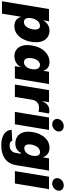

<svg xmlns="http://www.w3.org/2000/svg" viewBox="953 -1794 1026 3032"><g transform="rotate(90 1466.0 -278.0)"><path d="M-30.3 204.1 92.8 -539.1H287.1L271 -450.2H274.4Q290.5 -478.5 313.7 -500.2Q336.9 -522 367.2 -534.4Q397.5 -546.9 433.6 -546.9Q484.4 -546.9 525.9 -523.4Q567.4 -500 592 -452.1Q616.7 -404.3 616.7 -332.5Q616.7 -276.9 601.8 -217.5Q586.9 -158.2 555.7 -107.2Q524.4 -56.2 475.8 -24.2Q427.2 7.8 359.9 7.8Q319.8 7.8 290.8 -5.9Q261.7 -19.5 243.7 -42.2Q225.6 -64.9 218.8 -92.8H213.9L165.5 204.1ZM295.9 -143.1Q329.1 -143.1 352.1 -161.4Q375 -179.7 389.2 -208Q403.3 -236.3 409.9 -266.6Q416.5 -296.9 416.5 -320.8Q416.5 -356.9 401.9 -376.7Q387.2 -396.5 357.4 -396.5Q327.6 -396.5 304.4 -380.1Q281.2 -363.8 265.4 -337.6Q249.5 -311.5 241.5 -281Q233.4 -250.5 233.4 -222.2Q233.4 -185.1 249.8 -164.1Q266.1 -143.1 295.9 -143.1Z M839.4 7.8Q779.3 7.8 735.4 -23.2Q691.4 -54.2 672.4 -116Q653.3 -177.7 668.5 -269.5Q684.6 -364.3 724.9 -425.8Q765.1 -487.3 819.3 -517.1Q873.5 -546.9 930.2 -546.9Q969.2 -546.9 996.6 -534.2Q1023.9 -521.5 1041.3 -499.5Q1058.6 -477.5 1065.4 -450.2H1068.4L1083 -539.1H1277.3L1188 0H994.6L1008.8 -86.9H1005.4Q989.3 -59.1 964.6 -37.8Q939.9 -16.6 908.4 -4.4Q877 7.8 839.4 7.8ZM933.6 -143.1Q960.9 -143.1 983.2 -158.7Q1005.4 -174.3 1020.8 -202.6Q1036.1 -231 1042.5 -269.5Q1048.8 -309.1 1042.7 -337.4Q1036.6 -365.7 1019.5 -381.1Q1002.4 -396.5 975.1 -396.5Q948.7 -396.5 927.2 -381.1Q905.8 -365.7 891.1 -337.4Q876.5 -309.1 869.6 -269.5Q863.3 -230.5 868.7 -201.9Q874 -173.3 890.4 -158.2Q906.7 -143.1 933.6 -143.1Z M1284.7 0 1373.5 -539.1H1564L1547.4 -437H1551.8Q1576.2 -493.7 1612.1 -519Q1647.9 -544.4 1693.4 -544.4Q1706.5 -544.4 1718.8 -543Q1731 -541.5 1742.2 -538.6L1714.8 -374Q1701.7 -377.9 1680.7 -379.6Q1659.7 -381.3 1644 -381.3Q1614.7 -381.3 1589.8 -368.2Q1564.9 -355 1548.3 -331.5Q1531.7 -308.1 1525.9 -275.9L1480.5 0Z M1716.8 0 1805.7 -539.1H2002L1912.6 0ZM1912.1 -589.8Q1870.6 -589.8 1846.7 -616.2Q1822.8 -642.6 1828.6 -680.7Q1835 -719.2 1867.9 -745.4Q1900.9 -771.5 1941.9 -771.5Q1983.4 -771.5 2007.6 -745.4Q2031.7 -719.2 2025.4 -680.7Q2019 -643.1 1986.1 -616.5Q1953.1 -589.8 1912.1 -589.8Z M2245.6 214.8Q2166 214.8 2111.6 193.6Q2057.1 172.4 2029.1 135.7Q2001 99.1 2001 51.3L2175.8 41.5Q2176.3 55.7 2184.8 64.7Q2193.4 73.7 2209 78.1Q2224.6 82.5 2246.6 82.5Q2296.4 82.5 2326.2 57.9Q2356 33.2 2363.8 -10.7L2378.4 -94.2H2364.3Q2348.6 -65.9 2327.4 -46.4Q2306.2 -26.9 2278.8 -16.8Q2251.5 -6.8 2217.3 -6.8Q2163.6 -6.8 2121.1 -29.5Q2078.6 -52.2 2054.2 -97.7Q2029.8 -143.1 2029.8 -211.9Q2029.8 -272.9 2046.9 -332.5Q2064 -392.1 2096.7 -440.7Q2129.4 -489.3 2177 -518.1Q2224.6 -546.9 2285.2 -546.9Q2316.4 -546.9 2341.1 -538.6Q2365.7 -530.3 2383.8 -515.6Q2401.9 -501 2413.8 -482.7Q2425.8 -464.4 2430.7 -443.4H2434.6L2450.2 -539.1H2644.5L2558.1 -18.1Q2544.9 61 2502.9 112.8Q2460.9 164.6 2395.3 189.7Q2329.6 214.8 2245.6 214.8ZM2290 -148.9Q2320.3 -148.9 2343.3 -164.8Q2366.2 -180.7 2381.8 -206.3Q2397.5 -231.9 2405.3 -261.7Q2413.1 -291.5 2413.1 -319.8Q2413.1 -356.9 2397.2 -377Q2381.3 -397 2350.6 -397Q2320.8 -397 2298.1 -380.4Q2275.4 -363.8 2260.3 -337.6Q2245.1 -311.5 2237.5 -281Q2230 -250.5 2230 -222.2Q2230 -186 2245.1 -167.5Q2260.3 -148.9 2290 -148.9Z M2651.9 0 2740.7 -539.1H2937L2847.7 0ZM2847.2 -589.8Q2805.7 -589.8 2781.7 -616.2Q2757.8 -642.6 2763.7 -680.7Q2770 -719.2 2803 -745.4Q2835.9 -771.5 2877 -771.5Q2918.5 -771.5 2942.6 -745.4Q2966.8 -719.2 2960.4 -680.7Q2954.1 -643.1 2921.1 -616.5Q2888.2 -589.8 2847.2 -589.8Z"/></g></svg>

Font: Inter 18pt Black
Style: Italic
Weight: 900
Italic angle: -9.3988°
Designer: Rasmus Andersson
Foundry: rsms
Version: Version 4.001;git-66647c0bb